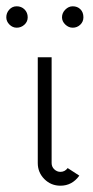

<svg xmlns="http://www.w3.org/2000/svg" viewBox="-86 -582 295 610"><path d="M-66 -527Q-66 -541 -56.5 -551.5Q-47 -562 -33 -562Q-18 -562 -8 -552Q2 -542 2 -527Q2 -513 -8.5 -503.5Q-19 -494 -33 -494Q-46 -494 -56 -504Q-66 -514 -66 -527ZM111 -527Q111 -541 121.5 -551.5Q132 -562 145 -562Q160 -562 169.5 -552.5Q179 -543 179 -527Q179 -513 169 -503.5Q159 -494 145 -494Q132 -494 121.5 -504Q111 -514 111 -527ZM106 8Q76 8 55 -13Q34 -34 34 -64V-400H78V-64Q78 -52 86.5 -44Q95 -36 106 -36Q120 -36 129 -48L166 -24Q143 8 106 8Z"/></svg>

Font: Bhavuka
Style: Regular
Weight: 400
Version: 2.94.0; ttfautohint (v1.2) -l 7 -r 28 -G 50 -x 13 -D deva -f